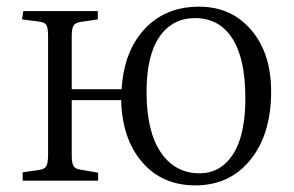

<svg xmlns="http://www.w3.org/2000/svg" viewBox="-20 -541 879 575"><path d="M564.9 14.2Q465.8 14.2 405.8 -55.4Q345.7 -125 342.8 -241.2H194.8V-76.2Q194.8 -53.2 200 -44.2Q205.1 -35.2 220.2 -33.2L273.9 -23.9V0H47.9V-24.9L98.1 -32.2Q113.8 -34.7 118.9 -43.7Q124 -52.7 124 -79.1V-430.2Q124 -456.1 119.4 -465.1Q114.7 -474.1 99.1 -476.1L45.9 -482.9L49.8 -507.8H272.9V-482.9L220.2 -475.1Q205.1 -472.7 200 -463.9Q194.8 -455.1 194.8 -431.2V-273.9H344.2Q351.1 -387.7 413.3 -454.3Q475.6 -521 576.2 -521Q672.9 -521 732.4 -451.2Q792 -381.3 792 -267.1Q792 -139.2 730 -62.5Q668 14.2 564.9 14.2ZM577.1 -22Q641.1 -22 678 -79.1Q714.8 -136.2 714.8 -247.1Q714.8 -365.7 675.5 -426.3Q636.2 -486.8 564 -486.8Q496.1 -486.8 457.5 -430.7Q418.9 -374.5 418.9 -266.1Q418.9 -147 461.7 -84.5Q504.4 -22 577.1 -22Z"/></svg>

Font: Literata Light
Style: Regular
Weight: 300
Designer: Latin by Veronika Burian and Jose Scaglione. Greek by Irene Vlachou. Cyrillic by Vera Evstafieva.
Foundry: TypeTogether
Version: Version 3.021